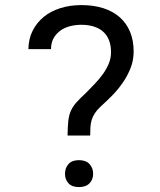

<svg xmlns="http://www.w3.org/2000/svg" viewBox="-20 -741 640 766"><path d="M249.5 -200.2H339.8Q339.8 -219.2 340.8 -234.1Q341.8 -249 345.7 -262.2Q349.6 -275.4 357.7 -288.1Q365.7 -300.8 380.4 -314.9Q403.3 -335.4 427 -359.4Q450.7 -383.3 469.7 -411.1Q488.8 -438.5 501 -469.5Q513.2 -500.5 513.2 -535.6Q513.2 -579.6 499 -613.8Q484.9 -647.9 458 -671.9Q431.2 -695.8 392.3 -708.3Q353.5 -720.7 304.2 -720.7Q259.8 -720.7 221.4 -708.7Q183.1 -696.8 155.3 -674.3Q127 -651.4 110.4 -618.7Q93.8 -585.9 93.3 -544.9H183.6Q183.6 -570.3 193.8 -588.6Q204.1 -606.9 221.2 -619.1Q237.8 -630.9 259.5 -636.5Q281.2 -642.1 304.2 -642.1Q334 -642.1 356.9 -634.3Q379.9 -626.5 395 -611.3Q408.7 -597.7 415.8 -577.9Q422.9 -558.1 422.9 -532.7Q422.9 -508.3 413.6 -486.3Q404.3 -464.4 390.1 -444.8Q375.5 -424.8 358.2 -406.7Q340.8 -388.7 324.2 -371.6Q299.8 -349.1 285.2 -332.8Q270.5 -316.4 262.7 -298.8Q254.9 -280.8 252.4 -258.1Q250 -235.4 249.5 -200.2ZM239.3 -47.4Q239.3 -24.9 253.2 -9.8Q267.1 5.4 294.9 5.4Q322.8 5.4 337.2 -9.8Q351.6 -24.9 351.6 -47.4Q351.6 -70.8 337.2 -86.4Q322.8 -102.1 294.9 -102.1Q267.1 -102.1 253.2 -86.4Q239.3 -70.8 239.3 -47.4Z"/></svg>

Font: RobotoMono Nerd Font
Style: Regular
Weight: 400
Monospace: yes
Designer: Google
Version: Version 3.000;Nerd Fonts 3.2.1